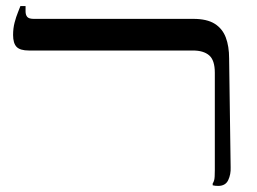

<svg xmlns="http://www.w3.org/2000/svg" viewBox="-20 -608 846 631"><path d="M697 3Q693 3 687.5 2.5Q682 2 679 1V-5Q682 -9 684 -16.5Q686 -24 686 -49V-369Q686 -410 667.5 -426Q649 -442 614 -442H75Q46 -442 34.5 -454Q23 -466 23 -493Q23 -515 28 -534Q33 -553 39 -567.5Q45 -582 47 -588H64V-571Q64 -559 69.5 -552.5Q75 -546 91 -546H615Q660 -546 685.5 -530Q711 -514 722 -485Q733 -456 733 -416L738 -58Q739 -35 730 -16Q721 3 697 3Z"/></svg>

Font: Frank Ruhl Libre
Style: Regular
Weight: 400
Designer: Yanek Iontef
Foundry: Fontef
Version: Version 6.004